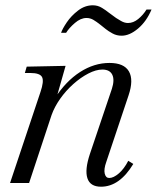

<svg xmlns="http://www.w3.org/2000/svg" viewBox="-20 -692 593 726"><path d="M362 14Q321 14 310.5 -18Q300 -50 320 -110L403 -356Q414 -390 404.5 -409.5Q395 -429 367 -429Q343 -429 314 -414Q285 -399 257 -374Q229 -349 207.5 -318.5Q186 -288 175 -257L90 0H18L133 -344Q147 -385 139 -400.5Q131 -416 95 -416H74L81 -440L228 -443L189 -306L187 -320Q229 -385 282.5 -419.5Q336 -454 394 -454Q449 -454 467.5 -422Q486 -390 466 -331L382 -80Q372 -52 376 -35.5Q380 -19 393 -19Q409 -19 429 -36Q449 -53 465 -84L484 -72Q432 14 362 14ZM440 -557Q421 -557 405.5 -565.5Q390 -574 380 -582L360 -598Q345 -610 333 -617Q321 -624 307 -624Q285 -624 263 -605Q241 -586 230 -568H211Q216 -583 232.5 -607.5Q249 -632 275 -652Q301 -672 331 -672Q350 -672 366 -662Q382 -652 389 -646L419 -624Q425 -620 438 -612.5Q451 -605 464 -605Q484 -605 502.5 -620Q521 -635 534 -656H553Q534 -611 502 -584Q470 -557 440 -557Z"/></svg>

Font: Baskervville
Style: Italic
Weight: 400
Italic angle: -18°
Designer: ANRT
Foundry: ANRT
Version: Version 1.100